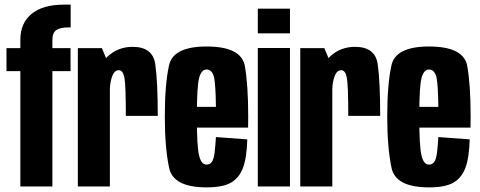

<svg xmlns="http://www.w3.org/2000/svg" viewBox="-20 -806 2073 830"><path d="M68 0H206.5V-498.5H285V-598H206.5V-633.5Q206.5 -664 223 -675.8Q239.5 -687.5 275.5 -687.5H285.5V-786H257Q165.5 -786 116.8 -746.2Q68 -706.5 68 -634V-598H8V-498.5H68Z M524 -305H662Q662 -453.5 651.2 -528.5Q640.5 -603.5 553.5 -603.5Q491 -603.5 446.5 -563Q402 -522.5 402 -433.5L455 -418.5Q455 -447.5 464.5 -475Q474 -502.5 493.5 -502.5Q511.5 -502.5 517.8 -470.5Q524 -438.5 524 -305ZM316.5 0H455V-516L420.5 -598H316.5Z M873 4V-94.5Q850 -94.5 841 -132.5Q831 -169.5 831 -301Q831 -435.5 841 -470Q851 -505.5 873 -505.5Q897 -505.5 905.5 -471.5Q912 -440.5 913.5 -344H818.5V-254.5H1052.5Q1053 -277 1053 -301Q1053 -440.5 1038 -523Q1021 -605 873 -605Q727.5 -605 710.5 -522.5Q692.5 -440.5 692.5 -301.5Q692.5 -170.5 710.5 -83Q726.5 4 873 4ZM873 -94.5V4Q943.5 4 978.5 -16.5Q1013.5 -36.5 1030 -79.5Q1046.5 -121.5 1049 -203.5L913.5 -213.5Q911 -174.5 907.5 -144.5Q903.5 -115 894.5 -104.5Q886.5 -94.5 873 -94.5Z M1094.5 0H1233.5V-598.5H1094.5ZM1094.5 -768.5V-662H1233.5V-768.5Z M1485.5 -305H1623.5Q1623.5 -453.5 1612.8 -528.5Q1602 -603.5 1515 -603.5Q1452.5 -603.5 1408 -563Q1363.5 -522.5 1363.5 -433.5L1416.5 -418.5Q1416.5 -447.5 1426 -475Q1435.5 -502.5 1455 -502.5Q1473 -502.5 1479.2 -470.5Q1485.5 -438.5 1485.5 -305ZM1278 0H1416.5V-516L1382 -598H1278Z M1834.5 4V-94.5Q1811.5 -94.5 1802.5 -132.5Q1792.5 -169.5 1792.5 -301Q1792.5 -435.5 1802.5 -470Q1812.5 -505.5 1834.5 -505.5Q1858.5 -505.5 1867 -471.5Q1873.5 -440.5 1875 -344H1780V-254.5H2014Q2014.5 -277 2014.5 -301Q2014.5 -440.5 1999.5 -523Q1982.5 -605 1834.5 -605Q1689 -605 1672 -522.5Q1654 -440.5 1654 -301.5Q1654 -170.5 1672 -83Q1688 4 1834.5 4ZM1834.5 -94.5V4Q1905 4 1940 -16.5Q1975 -36.5 1991.5 -79.5Q2008 -121.5 2010.5 -203.5L1875 -213.5Q1872.5 -174.5 1869 -144.5Q1865 -115 1856 -104.5Q1848 -94.5 1834.5 -94.5Z"/></svg>

Font: Anybody ExtraCondensed
Style: Bold
Weight: 700
Width: 2
Version: Version 1.113;gftools[0.9.25]